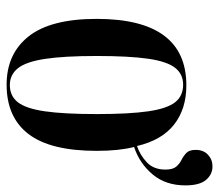

<svg xmlns="http://www.w3.org/2000/svg" viewBox="-62 -606 678 595"><g transform="rotate(90 277.5 -309.0)"><path d="M243 10Q147 10 93 -58.5Q39 -127 39 -269Q39 -547 245 -547Q318 -547 366.5 -509Q415 -471 433 -394Q462 -404 484 -425Q506 -446 506 -482Q506 -505 497 -515.5Q488 -526 476 -532Q464 -538 454.5 -547Q445 -556 445 -576Q445 -600 460 -614Q475 -628 496 -628Q521 -628 538 -608Q555 -588 555 -544Q555 -483 521 -442.5Q487 -402 436 -385Q448 -338 448 -269Q448 -126 396 -58Q344 10 243 10ZM244 0Q278 0 297.5 -25Q317 -50 325.5 -109Q334 -168 334 -269Q334 -370 325.5 -428.5Q317 -487 297.5 -512Q278 -537 243 -537Q210 -537 190.5 -512Q171 -487 162.5 -428.5Q154 -370 154 -269Q154 -168 163 -109Q172 -50 192 -25Q212 0 244 0Z"/></g></svg>

Font: Noto Serif Display ExtraCondensed SemiBold
Style: Regular
Weight: 600
Width: 2
Designer: Monotype Design Team
Foundry: Monotype Imaging Inc.
Version: Version 2.009